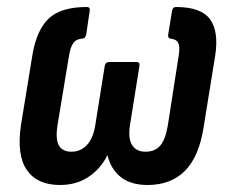

<svg xmlns="http://www.w3.org/2000/svg" viewBox="-20 -520 649 548"><path d="M151 8Q86 8 56.5 -35Q27 -78 40 -164L73 -366Q85 -435 119.5 -467.5Q154 -500 228 -500Q238 -500 236 -489L226 -421Q223 -410 216 -410Q198 -409 189.5 -397.5Q181 -386 177 -361L144 -162Q138 -121 148.5 -104Q159 -87 184 -87Q210 -87 228 -106Q246 -125 252 -163L279 -332Q281 -343 291 -343H370Q380 -343 378 -332L351 -163Q345 -125 357 -106Q369 -87 395 -87Q422 -87 437 -104Q452 -121 459 -162L490 -361Q494 -386 489 -397Q484 -408 466 -410Q459 -411 460 -421L471 -489Q473 -500 482 -500Q554 -500 579.5 -465Q605 -430 594 -360L561 -156Q548 -73 508 -32.5Q468 8 401 8Q354 8 325.5 -14Q297 -36 287 -76H286Q267 -38 232.5 -15Q198 8 151 8Z"/></svg>

Font: Sofia Sans Condensed
Style: Bold Italic
Weight: 700
Italic angle: -9°
Version: Version 4.100